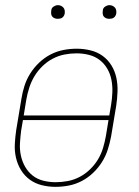

<svg xmlns="http://www.w3.org/2000/svg" viewBox="-20 -717 540 745"><path d="M195 8Q168 8 142 1.5Q116 -5 95.5 -20Q75 -35 61.5 -57Q48 -79 42 -105Q36 -131 37.5 -158.5Q39 -186 43 -213L63 -333Q67 -359 75 -384Q83 -409 97.5 -432Q112 -455 132 -474Q152 -493 176 -505.5Q200 -518 226 -523Q252 -528 278 -528Q305 -528 331.5 -521.5Q358 -515 378.5 -500Q399 -485 412.5 -463Q426 -441 431.5 -415Q437 -389 436 -361.5Q435 -334 431 -307L411 -187Q406 -161 398 -136Q390 -111 375.5 -88Q361 -65 341 -46Q321 -27 297 -14.5Q273 -2 247 3Q221 8 195 8ZM72 -269H404L411 -310Q415 -334 416 -358.5Q417 -383 412.5 -406.5Q408 -430 396.5 -450Q385 -470 367 -484Q349 -498 325.5 -504Q302 -510 277 -510Q254 -510 230.5 -505.5Q207 -501 185 -489.5Q163 -478 144.5 -460Q126 -442 113.5 -421Q101 -400 93.5 -376.5Q86 -353 82 -330ZM196 -10Q219 -10 243 -14.5Q267 -19 289 -30.5Q311 -42 329.5 -60Q348 -78 360.5 -99Q373 -120 380 -143.5Q387 -167 391 -190L401 -251H69L62 -210Q59 -186 57.5 -161.5Q56 -137 61 -113.5Q66 -90 77.5 -70Q89 -50 106.5 -36Q124 -22 147.5 -16Q171 -10 196 -10ZM404 -644Q398 -644 392.5 -646Q387 -648 383 -652.5Q379 -657 378.5 -663.5Q378 -670 379 -676Q379 -681 381.5 -685Q384 -689 388 -691.5Q392 -694 396 -695.5Q400 -697 405 -697Q411 -697 416.5 -694.5Q422 -692 426 -687.5Q430 -683 431 -676.5Q432 -670 431 -664Q430 -659 427.5 -655Q425 -651 421.5 -648.5Q418 -646 413.5 -645Q409 -644 404 -644ZM204 -644Q198 -644 192.5 -646Q187 -648 183 -652.5Q179 -657 178.5 -663.5Q178 -670 179 -676Q179 -681 181.5 -685Q184 -689 188 -691.5Q192 -694 196 -695.5Q200 -697 205 -697Q211 -697 216.5 -694.5Q222 -692 226 -687.5Q230 -683 231 -676.5Q232 -670 231 -664Q230 -659 227.5 -655Q225 -651 221.5 -648.5Q218 -646 213.5 -645Q209 -644 204 -644Z"/></svg>

Font: Iosevka Thin Oblique
Style: Regular
Weight: 100
Italic angle: -9°
Monospace: yes
Designer: Belleve Invis
Foundry: Belleve Invis
Version: Version 32.5.0; ttfautohint (v1.8.4)